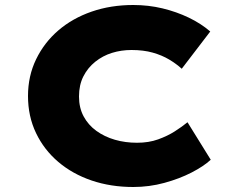

<svg xmlns="http://www.w3.org/2000/svg" viewBox="-20 -738 934 768"><path d="M513 10Q423 10 346.5 -16Q270 -42 213 -90.5Q156 -139 124 -206Q92 -273 92 -354Q92 -434 124.5 -501Q157 -568 213.5 -616.5Q270 -665 346.5 -691.5Q423 -718 513 -718Q574 -718 630 -704.5Q686 -691 735 -667.5Q784 -644 821 -612L707 -463Q685 -483 656.5 -500Q628 -517 591 -527.5Q554 -538 506 -538Q465 -538 428 -526.5Q391 -515 361 -491Q331 -467 313.5 -432.5Q296 -398 296 -352Q296 -307 314.5 -272.5Q333 -238 365.5 -214.5Q398 -191 439.5 -179Q481 -167 528 -167Q575 -167 612.5 -180.5Q650 -194 679 -212.5Q708 -231 730 -249L823 -99Q795 -73 746.5 -48Q698 -23 637.5 -6.5Q577 10 513 10Z"/></svg>

Font: Lexend Mega ExtraBold
Style: Regular
Weight: 800
Designer: Bonnie Shaver-Troup, Thomas Jockin
Foundry: Lexend
Version: Version 1.007